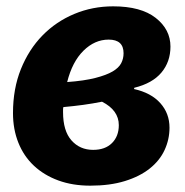

<svg xmlns="http://www.w3.org/2000/svg" viewBox="-20 -569 585 606"><path d="M403 -288Q457 -276 486 -243.5Q515 -211 515 -166Q515 -129 499.5 -95.5Q484 -62 452.5 -37Q421 -12 374 2.5Q327 17 265 17Q209 17 164 0.5Q119 -16 87 -46Q55 -76 38 -118.5Q21 -161 21 -212Q21 -289 46 -351Q71 -413 114 -457Q157 -501 214.5 -525Q272 -549 337 -549Q425 -549 471.5 -512.5Q518 -476 518 -422Q518 -374 489.5 -340Q461 -306 404 -292ZM355 -174Q355 -221 302 -248Q272 -242 242.5 -238Q213 -234 180 -231Q179 -227 179 -223V-215Q179 -156 205.5 -126Q232 -96 274 -96Q312 -96 333.5 -117.5Q355 -139 355 -174ZM323 -444Q279 -444 243.5 -409Q208 -374 192 -310Q246 -314 281 -323Q316 -332 335.5 -343.5Q355 -355 362.5 -369.5Q370 -384 370 -401Q370 -444 323 -444Z"/></svg>

Font: Szlgxwxxxixliatcpuztgldltzi
Style: Regular
Weight: 700
Italic angle: -8°
Designer: Carrois Corporate & Edenspiekermann
Foundry: Carrois Corporate GbR & Edenspiekermann AG
Version: Version 2.001